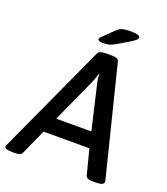

<svg xmlns="http://www.w3.org/2000/svg" viewBox="-172 -974 940 1083"><g transform="rotate(20 298.0 -432.5)"><path d="M-17 -15Q-17 -22 -11 -32L288 -684Q296 -702 334 -702H370Q410 -702 414 -684L577 -31L579 -19Q579 2 532 2H513Q474 2 470 -16L431 -167H156L88 -16Q81 2 45 2H30Q-17 2 -17 -15ZM409 -260 348 -522Q341 -549 341 -581H338Q325 -540 317 -522L198 -260ZM269 -763Q269 -772 283 -784L343 -842Q358 -857 375 -862Q392 -867 424 -867Q481 -867 481 -850Q481 -842 472 -833.5Q463 -825 440 -811L372 -771Q351 -759 337 -755Q323 -751 298 -751Q284 -751 276.5 -754.5Q269 -758 269 -763Z"/></g></svg>

Font: Asap-MediumItalic
Style: Italic
Weight: 500
Italic angle: -6°
Designer: Pablo Cosgaya
Foundry: Omnibus-Type
Version: Version 2.000; ttfautohint (v1.8)